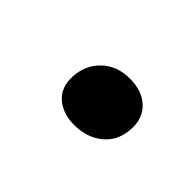

<svg xmlns="http://www.w3.org/2000/svg" viewBox="-33 -639 385 385"><g transform="rotate(45 160.0 -446.5)"><path d="M99 -441Q100.8 -475 123.9 -497Q147.1 -519 183.1 -519Q218.1 -519 238.1 -500Q258.1 -481 256.4 -450Q254.6 -414 230 -394Q205.5 -374 170.5 -374Q137.5 -374 117.4 -391.5Q97.3 -409 99 -441Z"/></g></svg>

Font: Literata 12pt
Style: Italic
Weight: 400
Italic angle: -2°
Designer: Latin by Veronika Burian and Jose Scaglione. Greek by Irene Vlachou. Cyrillic by Vera Evstafieva
Foundry: TypeTogether
Version: Version 3.002